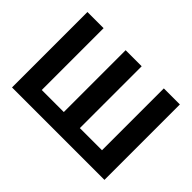

<svg xmlns="http://www.w3.org/2000/svg" viewBox="-130 -987 1269 1269"><g transform="rotate(45 504.5 -352.5)"><path d="M72 0V-705H223V-127H429V-705H579V-127H786V-705H936V0Z"/></g></svg>

Font: Nunito Sans 10pt SemiCondensed ExtraBold
Style: Regular
Weight: 800
Width: 4
Designer: Vernon Adams
Foundry: Vernon Adams
Version: Version 3.101;gftools[0.9.27]